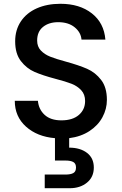

<svg xmlns="http://www.w3.org/2000/svg" viewBox="-20 -724 644 1013"><path d="M544 -197Q544 -149 520.5 -105.5Q497 -62 452 -32.5Q407 -3 345 5V55Q403 55 439 82.5Q475 110 475 160Q475 210 439 239.5Q403 269 348 269H216V197H325Q353 197 367 189Q381 181 381 160Q381 139 367 131Q353 123 325 123H270V5Q176 -3 117 -56Q58 -109 58 -192H180Q184 -147 215.5 -118Q247 -89 304 -89Q363 -89 396 -117.5Q429 -146 429 -191Q429 -226 408.5 -248Q388 -270 357.5 -282Q327 -294 273 -308Q205 -326 162.5 -344.5Q120 -363 90 -402Q60 -441 60 -506Q60 -566 90 -611Q120 -656 174 -680Q228 -704 299 -704Q400 -704 464.5 -653.5Q529 -603 536 -515H410Q407 -553 374 -580Q341 -607 287 -607Q238 -607 207 -582Q176 -557 176 -510Q176 -478 195.5 -457.5Q215 -437 245 -425Q275 -413 327 -399Q396 -380 439.5 -361Q483 -342 513.5 -302.5Q544 -263 544 -197Z"/></svg>

Font: A Bank Premium Med
Style: Regular
Weight: 500
Designer: Ninad Kale (Devanagari), Jonny Pinhorn (Latin), Htun Naung (Myanmar)
Foundry: Indian Type Foundry
Version: 4.004